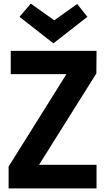

<svg xmlns="http://www.w3.org/2000/svg" viewBox="-20 -1052 587 1072"><path d="M519 -132V0H28V-122L351 -638H40V-768H519L518 -642L198 -132ZM89 -958 152 -1032 292 -932H274L411 -1030L468 -958L278 -810Z"/></svg>

Font: Yaldevi
Style: Bold
Weight: 700
Designer: Sol Matas, Rajitha Manaperi, Kosala Senevirathne
Foundry: Mooniak
Version: Version 1.100